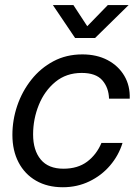

<svg xmlns="http://www.w3.org/2000/svg" viewBox="-20 -748 562 779"><path d="M234.9 11.7Q172.4 11.7 126.2 -14.9Q80.1 -41.5 55.2 -89.4Q30.3 -137.2 30.3 -200.7Q30.3 -261.2 50 -319.3Q69.8 -377.4 107.2 -424.6Q144.5 -471.7 196.8 -499.5Q249 -527.3 314 -527.3Q372.6 -527.3 416.5 -504.2Q460.4 -481 484.4 -440.4Q508.3 -399.9 506.3 -347.7H422.4Q420.9 -393.1 394.8 -422.6Q368.7 -452.1 311.5 -452.1Q249 -452.1 204.8 -415.8Q160.6 -379.4 137.5 -322.3Q114.3 -265.1 114.3 -202.6Q114.3 -138.2 145.3 -100.8Q176.3 -63.5 237.3 -63.5Q295.4 -63.5 333.5 -92Q371.6 -120.6 391.6 -168H477.1Q461.4 -117.2 426.5 -76.4Q391.6 -35.6 342.3 -12Q293 11.7 234.9 11.7ZM277.8 -727.5 334 -641.6 417.5 -727.5H501.5V-727.1L365.7 -593.8H284.7L194.8 -727.1V-727.5Z"/></svg>

Font: Inter Display
Style: Italic
Weight: 400
Italic angle: -9.39999°
Designer: Rasmus Andersson
Foundry: rsms
Version: Version 4.000;git-a52131595